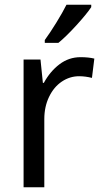

<svg xmlns="http://www.w3.org/2000/svg" viewBox="-20 -786 431 806"><path d="M376 -540 366 -459Q338 -466 312 -466Q273 -466 239.5 -443.5Q206 -421 186 -379.5Q166 -338 166 -286V0H79V-536H150L160 -438H164Q190 -486 229.5 -516Q269 -546 318 -546Q352 -546 376 -540ZM363 -756Q343 -726 300 -679Q257 -632 225 -606H168V-618Q190 -648 216.5 -691Q243 -734 259 -766H363Z"/></svg>

Font: Noto Sans Display
Style: Regular
Weight: 400
Designer: Monotype Design team
Foundry: Monotype Imaging Inc.
Version: Version 1.000